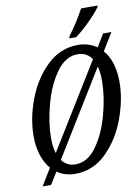

<svg xmlns="http://www.w3.org/2000/svg" viewBox="-104 -999 812 1117"><g transform="rotate(-10 302.5 -440.5)"><path d="M542 -662Q601 -595 601 -470Q601 -369 560 -256.5Q519 -144 440.5 -66.5Q362 11 256 11Q195 11 149 -21L105 50H55L116 -50Q87 -83 70.5 -133Q54 -183 54 -247Q54 -351 96 -462.5Q138 -574 216.5 -649.5Q295 -725 400 -725Q462 -725 511 -691L556 -765H605ZM164 -128 472 -628Q443 -672 388 -672Q316 -672 262.5 -596.5Q209 -521 180.5 -414Q152 -307 152 -220Q152 -164 164 -128ZM492 -581 186 -83Q217 -43 266 -43Q339 -43 392.5 -118.5Q446 -194 474 -300.5Q502 -407 502 -495Q502 -547 492 -581ZM361 -784Q418 -860 455 -931H553L550 -921Q527 -889 480.5 -843Q434 -797 397 -771H358Z"/></g></svg>

Font: Noto Serif Cond
Style: Italic
Weight: 400
Width: 3
Italic angle: -12°
Designer: Monotype Design Team
Foundry: Monotype Imaging Inc.
Version: Version 1.001